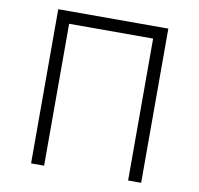

<svg xmlns="http://www.w3.org/2000/svg" viewBox="-87 -759 1023 986"><g transform="rotate(10 425.0 -266.0)"><path d="M138 136V-668H712V136H644V-604H206V136Z"/></g></svg>

Font: Zaghawa Beria
Style: Regular
Weight: 400
Designer: Anonymous
Foundry: Designed by a volunteer who chooses to remain anonymous, in cooperation with SIL International and the Mission Protestan
Version: Version 1.001